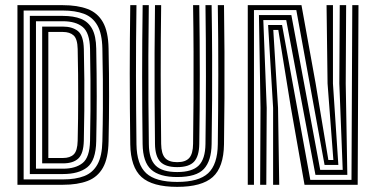

<svg xmlns="http://www.w3.org/2000/svg" viewBox="-20 -716 1457 744"><path d="M47.6 0V-696H223.4Q279.9 -696 319 -681.3Q358.1 -666.6 378.8 -630.1Q399.5 -593.7 400.7 -528.6Q401.9 -476.1 402.3 -430.7Q402.7 -385.3 402.7 -343.1Q402.7 -300.8 402.2 -258.1Q401.7 -215.4 400.7 -168.2Q399.5 -102.6 378.8 -66.1Q358.1 -29.5 319.3 -14.8Q280.4 0 224.3 0ZM71.6 -20.8H224.3Q273 -20.8 306.5 -33.8Q340 -46.9 357.8 -79.2Q375.5 -111.4 376.7 -168.8Q378.4 -237.6 378.7 -295.4Q379.1 -353.2 378.6 -409Q378.1 -464.9 376.7 -527.8Q375.5 -585.9 357.2 -617.9Q338.9 -650 305.2 -662.6Q271.4 -675.2 223.4 -675.2H71.6ZM95.6 -41.6V-654.4H223.4Q265.1 -654.4 293.6 -643.1Q322.1 -631.8 337.1 -604.2Q352.1 -576.6 352.9 -527.8Q353.9 -478.4 354.3 -432.8Q354.8 -387.1 354.8 -343.5Q354.8 -300 354.3 -256.7Q353.8 -213.5 352.9 -169Q351.4 -94.1 318.1 -67.8Q284.8 -41.6 224.3 -41.6ZM119.4 -62.3H224.3Q272.4 -62.3 299.9 -84.1Q327.4 -105.8 328.9 -169.6Q330.2 -227.6 330.6 -286.6Q331 -345.5 330.6 -405.7Q330.3 -465.8 328.9 -527Q327.4 -589.3 300.4 -611.5Q273.4 -633.7 223.4 -633.7H119.4ZM143.4 -83V-613H223.4Q260 -613 281.8 -595.8Q303.6 -578.6 304.9 -525.8Q306.4 -465 306.8 -405.6Q307.2 -346.1 306.7 -287.6Q306.3 -229 304.8 -170.4Q303.5 -120.5 283.4 -101.7Q263.4 -83 224.3 -83ZM167.3 -103.8H224.3Q251.6 -103.8 265.8 -117.8Q280.1 -131.8 281 -170.6Q282 -214.9 282.5 -256.7Q283 -298.5 283 -340.9Q283 -383.2 282.6 -428.8Q282.2 -474.4 281 -526.2Q280.1 -565.2 265.3 -578.7Q250.5 -592.2 223.4 -592.2H167.3Z M666.7 8.1Q570.6 8.1 528.3 -30.1Q486.1 -68.4 484.8 -156.8Q483.8 -227.3 483.3 -295.7Q482.8 -364.1 482.8 -431.2Q482.8 -498.3 483.3 -564.4Q483.8 -630.5 484.8 -696H508.8Q507.8 -625.5 507.3 -557.5Q506.8 -489.5 506.9 -422.9Q507 -356.3 507.5 -290.1Q507.9 -223.9 508.8 -157Q509.9 -78.7 546.5 -44.8Q583.2 -11 666.7 -11Q750.1 -11 786.6 -44.8Q823.1 -78.7 824 -157.1Q824.9 -223.8 825.3 -291.3Q825.8 -358.7 825.9 -426.5Q826 -494.3 825.5 -561.8Q825 -629.4 824 -696H848Q849.4 -605.9 849.8 -515.4Q850.2 -424.8 849.8 -334.9Q849.3 -245 848 -156.8Q846.7 -67.8 804.3 -29.9Q761.9 8.1 666.7 8.1ZM666.7 -30Q597.8 -30 565.7 -58.9Q533.6 -87.8 532.6 -158Q531.8 -216.7 531.3 -283.1Q530.8 -349.5 530.8 -419.5Q530.8 -489.5 531.3 -559.6Q531.8 -629.7 532.8 -696H556.6Q555.2 -587.7 554.9 -499Q554.6 -410.2 555.1 -328Q555.7 -245.9 556.8 -156.9Q557.4 -99.6 583 -74.5Q608.6 -49.3 666.7 -49.3Q724.4 -49.3 749.9 -74.5Q775.4 -99.6 776.2 -157.9Q777.1 -216.4 777.5 -282.4Q778 -348.4 778 -418.2Q778 -488.1 777.6 -558.4Q777.2 -628.8 776.2 -696H800Q801.7 -588.6 802 -499.5Q802.4 -410.3 801.9 -327.8Q801.3 -245.3 800 -157.4Q799.1 -92.8 770.1 -61.4Q741.1 -30 666.7 -30ZM666.7 -68.4Q620.4 -68.4 600.8 -89.7Q581.2 -111.1 580.6 -158.2Q579.5 -243.6 579 -332.4Q578.6 -421.3 579 -512.6Q579.4 -603.9 580.6 -696H604.5Q603.6 -629.7 603.1 -561.6Q602.6 -493.5 602.7 -425.2Q602.8 -356.9 603.3 -289.8Q603.7 -222.7 604.5 -158.6Q605 -120.5 619.5 -104.1Q634 -87.6 666.7 -87.6Q699 -87.6 713.4 -104Q727.8 -120.4 728.2 -158.5Q729.5 -247 729.9 -336Q730.2 -424.9 730 -514.9Q729.7 -604.9 728.2 -696H752.2Q754.1 -561.5 754.2 -426.8Q754.2 -292.1 752.2 -158.2Q751.6 -110.8 732.1 -89.6Q712.6 -68.4 666.7 -68.4Z M940.1 0V-696H1148.2L1203.1 -392.3L1252.4 -96.1H1271.8L1249.3 -392.2L1245.4 -696H1270.2V-392.2L1291.1 -76.9H1237.7L1128.2 -676.9H964.1V0ZM988.1 0 989.5 -298.3 983.4 -657.6H1109L1220.8 -57.7H1308L1294.9 -392.2L1296.5 -696H1321.3L1319.7 -392.2L1325.9 -38.4H1202.4L1089.1 -638.3H1000.3L1013.5 -298.3L1011.9 0ZM1038.3 0V-298.3L1018.9 -619.1H1073L1182.4 -19.1H1342L1345.1 -696H1369.1L1366 0H1160L1106.9 -300.9L1058.4 -599.9H1039L1057.4 -298.3L1062 0Z"/></svg>

Font: Big Shoulders Inline Text SC Thin
Style: Regular
Weight: 100
Designer: Patric King
Foundry: XO Type Co
Version: Version 2.002